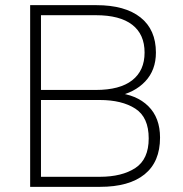

<svg xmlns="http://www.w3.org/2000/svg" viewBox="-20 -725 712 745"><path d="M97 0V-705H354Q465 -705 525 -657.5Q585 -610 585 -521Q585 -453 543.5 -409Q502 -365 431 -351V-365Q510 -358 555.5 -313Q601 -268 601 -191Q601 -97 541 -48.5Q481 0 368 0ZM139 -39H367Q453 -39 505 -73Q557 -107 557 -188Q557 -270 505 -303.5Q453 -337 367 -337H139ZM139 -376H352Q445 -376 493 -413.5Q541 -451 541 -521Q541 -592 493 -629Q445 -666 352 -666H139Z"/></svg>

Font: Mulish ExtraLight
Style: Regular
Weight: 200
Designer: Vernon Adams
Foundry: Vernon Adams
Version: Version 3.603